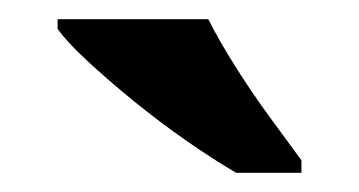

<svg xmlns="http://www.w3.org/2000/svg" viewBox="-20 -786 374 200"><path d="M226 -606Q202 -620 174 -639.5Q146 -659 119 -681Q92 -703 70.5 -723Q49 -743 40 -756V-766H197Q208 -744 225 -717Q242 -690 261 -664Q280 -638 294 -619V-606Z"/></svg>

Font: Noto Serif Khojki
Style: Regular
Weight: 400
Designer: Juan Bruce
Version: Version 2.002